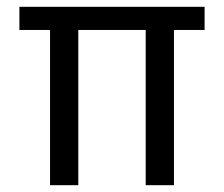

<svg xmlns="http://www.w3.org/2000/svg" viewBox="-20 -544 658 564"><path d="M37 -524H581V-456H491V0H408V-456H210V0H127V-456H37Z"/></svg>

Font: Fragment Mono SC
Style: Regular
Weight: 400
Monospace: yes
Designer: Wei Huang based on Nimbus Sans by URW Studio, based on Helvetica by Max Miedinger.
Foundry: Wei Huang
Version: Version 1.012; ttfautohint (v1.8.4.7-5d5b)